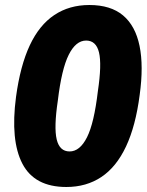

<svg xmlns="http://www.w3.org/2000/svg" viewBox="-20 -736 589 767"><path d="M245 11Q118 11 69.5 -82Q21 -175 44 -349Q61 -474 99 -555Q137 -636 197 -676Q257 -716 337 -716Q422 -716 471.5 -674.5Q521 -633 537.5 -552.5Q554 -472 538 -357Q522 -233 483.5 -151Q445 -69 385 -29Q325 11 245 11ZM258 -131Q299 -131 327.5 -187.5Q356 -244 371 -372Q387 -479 375.5 -526.5Q364 -574 324 -574Q283 -574 254.5 -517Q226 -460 211 -334Q195 -227 206.5 -179Q218 -131 258 -131Z"/></svg>

Font: Nunito Sans 10pt SemiCondensed Black
Style: Italic
Weight: 900
Width: 4
Italic angle: -9°
Designer: Vernon Adams
Foundry: Vernon Adams
Version: Version 3.101;gftools[0.9.27]